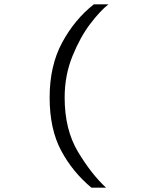

<svg xmlns="http://www.w3.org/2000/svg" viewBox="-20 -732 656 882"><path d="M208 -284Q208 -430 265.5 -536.5Q323 -643 411 -712H478Q441 -683 395 -623Q349 -563 313 -474.5Q277 -386 277 -284Q277 -137 338 -35Q399 67 467 130H400Q314 59 261 -40Q208 -139 208 -284Z"/></svg>

Font: Overpass Mono Light
Style: Regular
Weight: 300
Monospace: yes
Designer: Delve Withrington, Dave Bailey
Foundry: Delve Fonts
Version: Version 1.000;DELV;Overpass